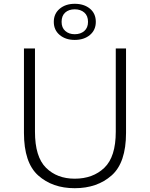

<svg xmlns="http://www.w3.org/2000/svg" viewBox="-20 -977 789 1010"><path d="M106 -278V-722H164V-284Q164 -152 222 -94.5Q280 -37 373 -37Q469 -37 529 -94.5Q589 -152 589 -284V-722H643V-278Q643 -121 567 -54Q491 13 373 13Q256 13 181 -54Q106 -121 106 -278ZM263 -862Q263 -905 294 -931Q325 -957 373 -957Q422 -957 453 -931.5Q484 -906 484 -862Q484 -819 453 -793Q422 -767 373 -767Q325 -767 294 -793Q263 -819 263 -862ZM443 -862Q443 -894 423.5 -911Q404 -928 373 -928Q342 -928 323 -911Q304 -894 304 -862Q304 -831 323.5 -814Q343 -797 373 -797Q404 -797 423.5 -814Q443 -831 443 -862Z"/></svg>

Font: Nebula Sans Light
Style: Regular
Weight: 300
Designer: Paul D. Hunt for Adobe (as Source Sans)
Foundry: Nebula Entertainment & Broadcasting LLC
Version: Version 1.010